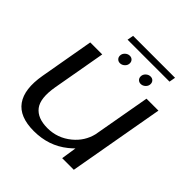

<svg xmlns="http://www.w3.org/2000/svg" viewBox="-209 -952 1115 1115"><g transform="rotate(45 349.0 -394.5)"><path d="M465 0 479.5 -94.5Q465 -80 447 -65.5Q359 5.5 237 5.5Q119 5.5 71.5 -61.5Q24 -128.5 46.5 -257.5L105 -590.5H203.5L145.5 -262.5Q127 -156 163 -109.2Q199 -62.5 281 -62.5Q363.5 -62.5 428 -115.5Q486.5 -163.5 504 -235.5L567 -590.5H665L560.5 0ZM482.5 -627Q469 -627 460.2 -635.8Q451.5 -644.5 451.5 -658Q451.5 -674.5 464.2 -686.5Q477 -698.5 493 -698.5Q507 -698.5 515.5 -689.8Q524 -681 524 -667.5Q524 -651 511.2 -639Q498.5 -627 482.5 -627ZM312 -627Q298.5 -627 289.8 -635.8Q281 -644.5 281 -658Q281 -674.5 293.8 -686.5Q306.5 -698.5 322.5 -698.5Q336 -698.5 344.8 -689.8Q353.5 -681 353.5 -667.5Q353.5 -651 340.8 -639Q328 -627 312 -627ZM247 -755 254 -793.5H598.5L591.5 -755Z"/></g></svg>

Font: Anybody ExtraExpanded Regular
Style: Italic
Weight: 400
Width: 8
Italic angle: -10°
Designer: Tyler Finck
Foundry: Etcetera Type Company
Version: Version 1.010; ttfautohint (v1.8.3) -l 8 -r 50 -G 200 -x 14 